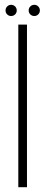

<svg xmlns="http://www.w3.org/2000/svg" viewBox="-20 -777 208 797"><path d="M56 0V-675H92V0ZM26 -710.5Q16.5 -710.5 9.8 -717.2Q3 -724 3 -733.5Q3 -743.5 9.8 -750.2Q16.5 -757 26 -757Q36 -757 42.8 -750.2Q49.5 -743.5 49.5 -733.5Q49.5 -724 42.8 -717.2Q36 -710.5 26 -710.5ZM122.5 -710.5Q112.5 -710.5 105.8 -717.2Q99 -724 99 -733.5Q99 -743.5 105.8 -750.2Q112.5 -757 122.5 -757Q132 -757 138.8 -750.2Q145.5 -743.5 145.5 -733.5Q145.5 -724 138.8 -717.2Q132 -710.5 122.5 -710.5Z"/></svg>

Font: Anybody ExtraLight
Style: Regular
Weight: 200
Designer: Tyler Finck
Foundry: Etcetera Type Company
Version: Version 1.010; ttfautohint (v1.8.3) -l 8 -r 50 -G 200 -x 14 